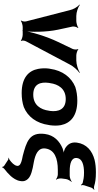

<svg xmlns="http://www.w3.org/2000/svg" viewBox="443 -1204 964 1891"><g transform="rotate(90 925.5 -259.0)"><path d="M273 -347 242 -491C239 -506 247 -536 257 -545L253 -548C243 -538 206 -528 187 -528H138C100 -528 49 -546 28 -563L26 -559C47 -543 74 -498 81 -462L191 -34C195 -21 191 7 182 16L186 18C196 10 228 0 246 0H323C341 0 372 10 380 18L384 16C377 7 380 -21 388 -34L615 -462C632 -498 673 -543 698 -559L696 -563C671 -546 614 -528 576 -528H527C508 -528 475 -538 467 -548L463 -545C471 -536 469 -506 462 -491L393 -347C339 -235 294 -85 282 3H286C298 -85 297 -235 273 -347Z M658 -269 656 -259C651 -220 653 -185 659 -152C677 -58 746 10 898 10C948 10 994 3 1035 -11C1128 -49 1195 -134 1212 -259L1214 -269C1219 -308 1219 -343 1213 -376C1194 -470 1124 -538 972 -538C922 -538 878 -531 837 -518C743 -479 675 -394 658 -269ZM1073 -269 1071 -259C1060 -176 1015 -104 913 -104C808 -104 785 -175 797 -259L799 -269C810 -351 854 -424 956 -424C1058 -424 1084 -352 1073 -269Z M1442 -393C1370 -362 1312 -309 1300 -219C1279 -65 1379 -37 1514 -1L1552 7C1585 15 1618 27 1614 55C1610 85 1580 110 1555 129C1550 133 1540 135 1535 136V140C1540 139 1550 141 1555 144L1613 182C1620 186 1625 198 1624 203H1628C1629 198 1637 186 1644 181C1668 163 1694 140 1715 117C1735 94 1758 61 1763 26C1767 7 1766 -9 1761 -23C1743 -69 1695 -85 1633 -99L1575 -110C1503 -124 1433 -151 1443 -224C1455 -313 1539 -346 1655 -346H1698C1714 -346 1739 -336 1747 -327L1750 -330C1742 -339 1736 -365 1738 -381L1744 -426C1746 -443 1762 -471 1772 -480L1769 -483C1759 -474 1729 -463 1712 -463H1666C1592 -463 1529 -479 1537 -536C1544 -587 1607 -604 1681 -604C1726 -604 1753 -598 1781 -591C1789 -589 1799 -579 1802 -573L1806 -576C1803 -581 1802 -595 1805 -604L1828 -674C1831 -684 1843 -699 1851 -703L1850 -706C1842 -702 1823 -701 1813 -704C1779 -715 1739 -721 1678 -721C1633 -721 1592 -717 1555 -708C1467 -685 1398 -630 1385 -533C1377 -474 1405 -439 1445 -416C1459 -409 1484 -402 1500 -401V-405C1484 -406 1458 -399 1442 -393Z"/></g></svg>

Font: Asimov
Style: EdgeWideIt
Weight: 500
Designer: Google
Version: Version 2.000980: 2014